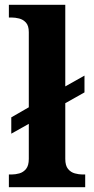

<svg xmlns="http://www.w3.org/2000/svg" viewBox="-20 -780 392 800"><path d="M17 0V-53H29Q44 -53 60.5 -57.5Q77 -62 88.5 -76Q100 -90 100 -118V-264L27 -223V-291L100 -333V-646Q100 -673 88 -686Q76 -699 59.5 -703Q43 -707 29 -707H17V-760H252V-420L332 -465V-395L252 -350V-118Q252 -90 263.5 -76Q275 -62 292 -57.5Q309 -53 323 -53H335V0Z"/></svg>

Font: Noto Naskh Arabic UI
Style: Regular
Weight: 400
Designer: Monotype Design Team, David Williams, Mohamad Dakak and Nizar Qandah
Foundry: Monotype Imaging Inc.
Version: Version 2.014